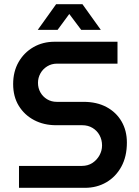

<svg xmlns="http://www.w3.org/2000/svg" viewBox="-20 -900 666 920"><path d="M71 0V-105H372Q401 -105 422.5 -119Q444 -133 456.5 -155.5Q469 -178 469 -203Q469 -230 457 -252Q445 -274 423.5 -287Q402 -300 374 -300H249Q190 -300 143.5 -324.5Q97 -349 70 -393Q43 -437 43 -497Q43 -557 69 -602.5Q95 -648 140 -674Q185 -700 242 -700H543V-595H253Q227 -595 206 -582Q185 -569 173.5 -548Q162 -527 162 -503Q162 -478 173.5 -457.5Q185 -437 205.5 -424.5Q226 -412 252 -412H380Q444 -412 490.5 -387Q537 -362 562.5 -318Q588 -274 588 -217Q588 -150 561.5 -101.5Q535 -53 489.5 -26.5Q444 0 387 0ZM161 -757 249 -880H375L463 -757H369L312 -833L256 -757Z"/></svg>

Font: MuseoModerno Thin Medium
Style: Regular
Weight: 500
Version: Version 1.003